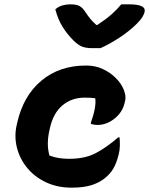

<svg xmlns="http://www.w3.org/2000/svg" viewBox="-20 -853 687 885"><path d="M443 -631H407Q378 -631 360 -637.5Q342 -644 319 -666Q289 -696 268 -730Q247 -764 235 -810Q250 -823 267.5 -828Q285 -833 304 -833Q333 -833 347 -825Q361 -817 374 -797Q383 -783 394.5 -768.5Q406 -754 424 -738H429Q471 -766 496.5 -789Q522 -812 539 -833H575Q651 -833 647 -802Q646 -791 637.5 -776.5Q629 -762 610 -743Q576 -709 529 -678.5Q482 -648 443 -631ZM377 -551Q419 -551 453.5 -535Q488 -519 512 -495Q538 -470 550 -440.5Q562 -411 557 -390L554 -377Q544 -335 507.5 -306Q471 -277 429 -277Q414 -277 399 -282V-288Q425 -361 419 -400Q398 -403 371 -403Q310 -403 267.5 -367Q225 -331 210 -262L208 -253Q201 -223 200.5 -193.5Q200 -164 208 -136Q229 -128 251.5 -124.5Q274 -121 299 -121Q372 -121 422 -147.5Q472 -174 525 -220H531Q533 -201 532.5 -180.5Q532 -160 527 -141Q517 -101 503 -77Q489 -53 466 -34Q442 -13 404.5 -0.5Q367 12 310 12Q244 12 191.5 -13Q139 -38 105 -79.5Q71 -121 58 -172.5Q45 -224 57 -277L59 -286Q87 -411 170.5 -481Q254 -551 377 -551Z"/></svg>

Font: Recursive Mn Csl St XBd
Style: Italic
Weight: 800
Italic angle: -15°
Monospace: yes
Version: Version 1.079;hotconv 1.0.112;makeotfexe 2.5.65598; ttfautoh